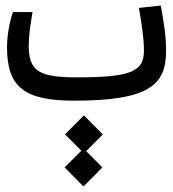

<svg xmlns="http://www.w3.org/2000/svg" viewBox="-20 -362 626 695"><path d="M248.5 2.4C521.5 2.4 581.1 -55.7 581.1 -177.2C581.1 -233.4 573.7 -277.8 562 -341.8L482.9 -333.5C494.6 -264.2 501 -221.7 501 -178.2C501 -103 453.6 -82 258.3 -82C123 -82 84 -103.5 84 -196.3C84 -236.3 89.8 -267.6 97.7 -318.4H26.9C17.1 -291 5.4 -239.3 5.4 -190.9C5.4 -44.9 70.3 2.4 248.5 2.4ZM282.2 313 350.6 244.1 292 185.1 352.1 124.5 283.7 55.7 215.3 124.5 274.4 183.6 213.9 244.1Z"/></svg>

Font: Cascadia Mono PL SemiLight
Style: Regular
Weight: 350
Monospace: yes
Designer: Aaron Bell
Foundry: Saja Typeworks
Version: Version 2404.023